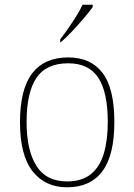

<svg xmlns="http://www.w3.org/2000/svg" viewBox="-20 -786 571 816"><path d="M265 10Q172 10 118.5 -58Q65 -126 65 -267Q65 -407 117 -474.5Q169 -542 270 -542Q365 -542 415.5 -476.5Q466 -411 466 -267Q466 -126 415 -58Q364 10 265 10ZM265 -15Q329 -15 367 -46.5Q405 -78 421.5 -134.5Q438 -191 438 -267Q438 -395 397.5 -456Q357 -517 270 -517Q176 -517 134.5 -454.5Q93 -392 93 -267Q93 -148 134.5 -81.5Q176 -15 265 -15ZM236 -619Q251 -638 269 -664Q287 -690 304 -717Q321 -744 331 -766H374V-756Q362 -739 337.5 -710Q313 -681 286 -652.5Q259 -624 238 -606H236Z"/></svg>

Font: Noto Serif Telugu Thin
Style: Regular
Weight: 100
Designer: Jelle Bosma - Monotype Design Team
Foundry: Monotype Imaging Inc.
Version: Version 2.005; ttfautohint (v1.8.4.7-5d5b)